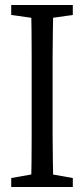

<svg xmlns="http://www.w3.org/2000/svg" viewBox="-20 -750 338 770"><path d="M25 0V-36L138 -56H159L272 -36V0ZM104 0Q106 -51 106.5 -102Q107 -153 107 -205.5Q107 -258 107 -310V-419Q107 -471 107 -523Q107 -575 106.5 -627Q106 -679 104 -730H194Q193 -680 192 -628Q191 -576 191 -524Q191 -472 191 -419V-310Q191 -259 191 -207Q191 -155 192 -103.5Q193 -52 194 0ZM25 -690V-730H272V-690L159 -674H139Z"/></svg>

Font: Source Serif 4 Variable
Style: Regular
Weight: 400
Designer: Frank Grießhammer
Foundry: Adobe
Version: Version 4.005;hotconv 1.1.0;makeotfexe 2.6.0